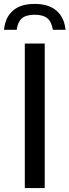

<svg xmlns="http://www.w3.org/2000/svg" viewBox="-54 -963 355 983"><path d="M73 0V-740H175V0ZM-33.5 -810.5Q-27.5 -873.5 11.8 -908.2Q51 -943 123.5 -943Q195.5 -943 235.5 -908Q275.5 -873 281.5 -810.5H216.5Q211 -850 189.2 -868.8Q167.5 -887.5 123.5 -887.5Q79 -887.5 57.8 -868.8Q36.5 -850 31.5 -810.5Z"/></svg>

Font: Encode Sans SmCnd Md
Style: Regular
Weight: 500
Width: 4
Designer: Multiple Designers
Foundry: Impallari Type
Version: Version 3.002; ttfautohint (v1.8.3) -l 8 -r 50 -G 200 -x 14 